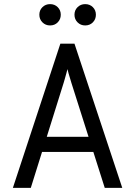

<svg xmlns="http://www.w3.org/2000/svg" viewBox="-20 -912 656 932"><path d="M42.5 0 273 -700H341.5L573.5 0H488.5L326.5 -510Q325 -515.5 321 -528.5Q317 -541.5 313 -555Q309 -568.5 307.5 -576.5Q305.5 -568.5 301.8 -555Q298 -541.5 294.5 -528.8Q291 -516 289 -510L129.5 0ZM159 -174.5 183 -248H432.5L456.5 -174.5ZM223 -788.5Q201 -788.5 186 -803.5Q171 -818.5 171 -840.5Q171 -862.5 186 -877.2Q201 -892 223 -892Q245.5 -892 260.2 -877.2Q275 -862.5 275 -840.5Q275 -818.5 260.2 -803.5Q245.5 -788.5 223 -788.5ZM393.5 -788.5Q371.5 -788.5 356.5 -803.5Q341.5 -818.5 341.5 -840.5Q341.5 -862.5 356.5 -877.2Q371.5 -892 393.5 -892Q416 -892 430.8 -877.2Q445.5 -862.5 445.5 -840.5Q445.5 -818.5 430.8 -803.5Q416 -788.5 393.5 -788.5Z"/></svg>

Font: Overpass Mono
Style: Regular
Weight: 400
Designer: Delve Withrington, Dave Bailey
Foundry: Delve Fonts LLC
Version: Version 4.000